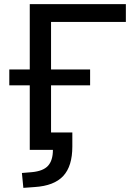

<svg xmlns="http://www.w3.org/2000/svg" viewBox="-20 -725 644 929"><path d="M93 184 86 112 134 108Q189 103 212.5 77Q236 51 236 0H124V-312H25V-389H124V-705H589V-619H227V-389H416V-312H227V-84H330V-16Q330 79 286 126.5Q242 174 148 180Z"/></svg>

Font: Mulish SemiBold
Style: Regular
Weight: 600
Designer: Vernon Adams
Foundry: Vernon Adams
Version: Version 3.603; ttfautohint (v1.8.3)